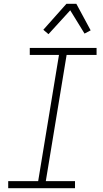

<svg xmlns="http://www.w3.org/2000/svg" viewBox="-20 -986 540 1006"><path d="M373 0H23V-37H180L289 -698H136V-735H486V-698H329L220 -37H373ZM234 -807 207 -830 328 -966H380L455 -827L423 -810L348 -932Z"/></svg>

Font: Iosevka Term Curly Extralight
Style: Italic
Weight: 200
Italic angle: -9°
Designer: Belleve Invis
Foundry: Belleve Invis
Version: Version 32.3.0